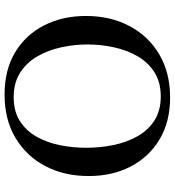

<svg xmlns="http://www.w3.org/2000/svg" viewBox="18 -769 766 842"><g transform="rotate(90 401.0 -348.0)"><path d="M752 -354Q752 -246 708 -163Q664 -80 584 -32.5Q504 15 395 15Q287 15 210 -31Q133 -77 91.5 -158Q50 -239 50 -342Q50 -449 94 -532.5Q138 -616 218.5 -663.5Q299 -711 407 -711Q514 -711 591 -665Q668 -619 710 -538.5Q752 -458 752 -354ZM628 -344Q628 -405 616 -463Q604 -521 577.5 -568Q551 -615 508 -642.5Q465 -670 403 -670Q340 -670 296.5 -642Q253 -614 226.5 -568Q200 -522 187.5 -465Q175 -408 175 -349Q175 -291 187.5 -233.5Q200 -176 227 -129Q254 -82 298.5 -53.5Q343 -25 406 -25Q468 -25 510.5 -52Q553 -79 579 -124.5Q605 -170 616.5 -227Q628 -284 628 -344Z"/></g></svg>

Font: Tiro Devanagari Sanskrit
Style: Regular
Weight: 400
Designer: Devanagari: John Hudson & Fiona Ross. Latin: John Hudson.
Foundry: Tiro Typeworks Ltd.
Version: Version 1.52